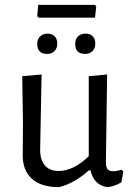

<svg xmlns="http://www.w3.org/2000/svg" viewBox="-20 -768 550 794"><path d="M372 -748 378 -742 373 -695H140L134 -701L138 -748ZM334 -629Q353 -629 363.5 -618Q374 -607 374 -588Q374 -568 362.5 -556.5Q351 -545 332 -545Q291 -545 291 -586Q291 -606 302.5 -617.5Q314 -629 334 -629ZM177 -629Q195 -629 206 -618Q217 -607 217 -588Q217 -569 205.5 -557Q194 -545 175 -545Q134 -545 134 -586Q134 -606 146 -617.5Q158 -629 177 -629ZM224 6Q150 6 111.5 -29Q73 -64 74 -129L75 -256L72 -453L152 -460L146 -148Q146 -107 165.5 -84Q185 -61 223 -61Q284 -61 347 -122V-453L423 -460L418 -98Q418 -77 424.5 -68.5Q431 -60 447 -60Q463 -60 482 -66L490 -59L482 -14Q453 3 425 6Q369 -1 354 -64H348Q288 -10 224 6Z"/></svg>

Font: Alegreya Sans SC
Style: Regular
Weight: 400
Designer: Juan Pablo del Peral
Foundry: Huerta Tipografica
Version: Version 2.007